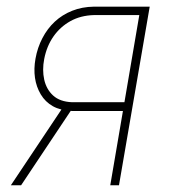

<svg xmlns="http://www.w3.org/2000/svg" viewBox="-20 -548 501 568"><path d="M167 -231.9 196.8 -231.4 42.5 0H12.2ZM257.8 -528.3H422.9L332 0H306.2L392.1 -503.4H258.3Q218.8 -502.4 188.5 -485.6Q158.2 -468.8 138.2 -440.2Q118.2 -411.6 110.8 -373.5Q104.5 -341.3 110.8 -312.5Q117.2 -283.7 137.2 -265.4Q157.2 -247.1 192.9 -245.6H362.8L359.4 -219.7H192.9Q158.7 -221.2 136.2 -233.9Q113.8 -246.6 100.6 -268.8Q87.4 -291 83.5 -317.6Q79.6 -344.2 85 -374.5Q90.8 -407.2 105.5 -435.3Q120.1 -463.4 142.1 -483.9Q164.1 -504.4 193.4 -516.1Q222.7 -527.8 257.8 -528.3Z"/></svg>

Font: Roboto Condensed Thin
Style: Italic
Weight: 250
Italic angle: -12°
Designer: Christian Robertson
Foundry: Google
Version: Version 3.008; 2023